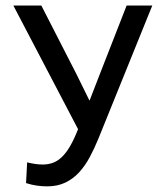

<svg xmlns="http://www.w3.org/2000/svg" viewBox="-20 -658 590 687"><path d="M77.1 -77.1 73.2 -2.9C87.2 1.6 100.5 4.7 113 6.3C125.6 8 137.5 8.8 148.9 8.8C173.3 8.8 194.9 4.3 213.6 -4.6C232.3 -13.6 248.9 -25.9 263.2 -41.5C277.5 -57.1 290.3 -75.4 301.5 -96.4C312.7 -117.4 323.2 -140 333 -164.1L524.9 -638.2H433.1L335 -387.2L300.8 -298.8H299.8L253.9 -392.1L127.9 -638.2H27.8L259.3 -195.8C249.8 -171.7 240.4 -151.5 231 -135.3C221.5 -119 211.7 -106 201.4 -96.2C191.2 -86.4 180.4 -79.5 169.2 -75.4C158 -71.4 145.8 -69.3 132.8 -69.3C124.3 -69.3 115.6 -70 106.4 -71.3C97.3 -72.6 87.6 -74.5 77.1 -77.1Z"/></svg>

Font: CodeNewRoman Nerd Font Mono
Style: Regular
Weight: 400
Monospace: yes
Designer: Sam Radian
Foundry: Code New Roman
Version: Version 2.00 November 29, 2014;Nerd Fonts 3.2.1